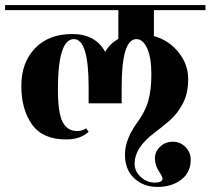

<svg xmlns="http://www.w3.org/2000/svg" viewBox="-40 -580 829 756"><path d="M769 -540H566V-438Q626 -421 663.5 -373.5Q701 -326 701 -269Q701 -212 679.5 -171.5Q658 -131 627 -104.5Q596 -78 564 -54Q490 3 490 64Q490 95 514.5 117Q539 139 569.5 139Q600 139 600 123Q600 116 585 93Q570 70 570 43.5Q570 17 590.5 -2.5Q611 -22 640.5 -22Q670 -22 690.5 -1Q711 20 711 49Q711 99 673.5 127.5Q636 156 580.5 156Q525 156 488.5 122Q452 88 452 28.5Q452 -31 500 -97Q531 -139 543.5 -181.5Q556 -224 556 -288.5Q556 -353 539.5 -389.5Q523 -426 497 -426Q439 -426 439 -237V-173H309V-237Q309 -426 251 -426Q188 -426 188 -227Q188 -136 206.5 -100Q225 -64 264 -64Q284 -64 299 -75L309 -61Q277 -31 220 -31Q128 -31 86 -90Q44 -149 44 -241.5Q44 -334 98 -390Q152 -446 244 -446Q336 -446 374 -376Q394 -409 426 -427V-540H-20V-560H769Z"/></svg>

Font: Rozha One
Style: Regular
Weight: 400
Designer: Tim Donaldson, Indian Type Foundry
Foundry: Indian Type Foundry
Version: Version 1.301;PS 1.0;hotconv 1.0.78;makeotf.lib2.5.61930; tt